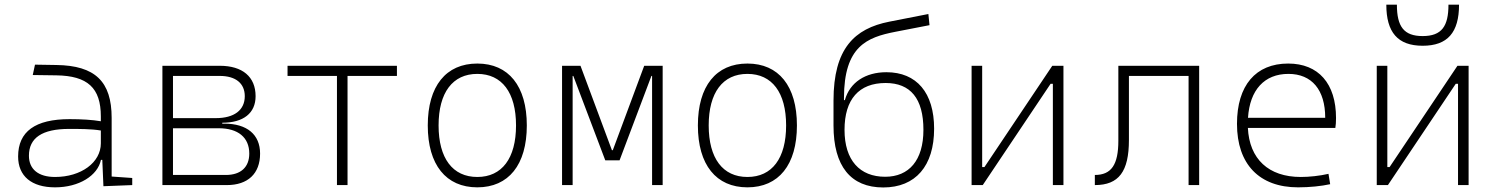

<svg xmlns="http://www.w3.org/2000/svg" viewBox="-20 -803 6485 833"><path d="M428.7 4.9 553.7 0V-30.8L464.4 -37.1V-291.5C464.4 -449.7 392.6 -518.6 224.6 -521L131.8 -522.5L122.1 -477.5L224.6 -476.1C359.9 -474.1 417.5 -421.9 417.5 -297.9V-276.9C381.3 -283.2 333 -286.1 282.2 -286.1C132.8 -286.1 58.6 -232.4 58.6 -124C58.6 -39.1 116.7 9.8 218.8 9.8C322.8 9.8 403.8 -41 418 -109.4H423.8ZM417.5 -236.8V-181.2C417.5 -98.1 332 -35.2 218.8 -35.2C147 -35.2 105.5 -68.4 105.5 -127.4C105.5 -205.1 163.1 -243.7 279.8 -243.7C324.2 -243.7 376.5 -243.7 417.5 -236.8Z M684.6 0H963.9C1055.7 0 1108.4 -49.8 1108.4 -136.7C1108.4 -219.2 1051.8 -266.6 953.1 -266.6H944.3V-270.5C1036.1 -270.5 1088.9 -312 1088.9 -385.7C1088.9 -469.7 1032.2 -517.6 933.6 -517.6H684.6ZM730.5 -43.9V-246.6H928.7C1013.2 -246.6 1061.5 -206.5 1061.5 -136.7C1061.5 -77.6 1024.4 -43.9 960 -43.9ZM730.5 -290.5V-473.6H933.6C1002.4 -473.6 1042 -441.4 1042 -385.7C1042 -325.2 996.1 -290.5 916 -290.5Z M1441.9 0H1487.8V-473.6H1702.1V-517.6H1227.5V-473.6H1441.9Z M2050.8 9.8C2186.5 9.8 2265.6 -87.9 2265.6 -258.8C2265.6 -429.7 2186.5 -527.3 2050.8 -527.3C1915 -527.3 1835.9 -429.7 1835.9 -258.8C1835.9 -87.9 1915 9.8 2050.8 9.8ZM2050.8 -35.2C1943.8 -35.2 1882.8 -116.2 1882.8 -258.8C1882.8 -401.4 1943.8 -482.4 2050.8 -482.4C2157.7 -482.4 2218.8 -401.4 2218.8 -258.8C2218.8 -116.2 2157.7 -35.2 2050.8 -35.2Z M2418.5 0H2464.4V-473.6H2467.3L2606 -107.4H2668L2806.2 -473.6H2809.1V0H2855V-517.6H2774.9L2638.7 -151.4H2634.8L2498.5 -517.6H2418.5Z M3222.7 9.8C3358.4 9.8 3437.5 -87.9 3437.5 -258.8C3437.5 -429.7 3358.4 -527.3 3222.7 -527.3C3086.9 -527.3 3007.8 -429.7 3007.8 -258.8C3007.8 -87.9 3086.9 9.8 3222.7 9.8ZM3222.7 -35.2C3115.7 -35.2 3054.7 -116.2 3054.7 -258.8C3054.7 -401.4 3115.7 -482.4 3222.7 -482.4C3329.6 -482.4 3390.6 -401.4 3390.6 -258.8C3390.6 -116.2 3329.6 -35.2 3222.7 -35.2Z M3812 10.3C3952.1 10.3 4032.7 -83 4032.7 -244.6C4032.7 -400.4 3957 -489.7 3825.7 -489.7C3734.9 -489.7 3667 -445.8 3645.5 -368.7H3641.6V-377.4C3641.6 -602.5 3741.7 -641.1 3864.3 -665L4012.7 -693.8L4007.8 -742.2L3838.4 -709C3687 -679.2 3596.2 -592.3 3596.2 -366.7V-258.3C3596.2 -82 3670.9 10.3 3812 10.3ZM3820.3 -36.1C3710.4 -36.1 3644 -107.4 3644 -239.7C3644 -372.1 3706.5 -442.9 3822.3 -442.9C3930.2 -442.9 3986.3 -375.5 3986.3 -239.7C3986.3 -107.4 3923.8 -36.1 3820.3 -36.1Z M4195.3 0H4243.7L4538.1 -439.5H4547.9V0H4593.8V-517.6H4545.4L4251 -78.1H4241.2V-517.6H4195.3Z M4730 0C4834 0 4877.9 -58.6 4877.9 -195.8V-473.6H5136.7V0H5182.6V-517.6H4832V-192.4C4832 -88.4 4801.8 -43.9 4730 -43.9Z M5611.8 9.8C5662.1 9.8 5713.9 4.4 5751 -3.9L5743.7 -48.8C5705.6 -40 5660.2 -35.2 5623.5 -35.2C5483.4 -35.2 5400.4 -113.3 5394 -248H5773.4C5775.4 -258.3 5776.4 -274.4 5776.4 -291C5776.4 -440.4 5700.2 -527.3 5568.8 -527.3C5427.7 -527.3 5346.7 -432.1 5346.7 -265.6C5346.7 -90.8 5443.4 9.8 5611.8 9.8ZM5394.5 -292C5402.3 -413.1 5465.8 -482.4 5569.8 -482.4C5671.4 -482.4 5729.5 -413.1 5729.5 -292Z M5953.1 0H6001.5L6295.9 -439.5H6305.7V0H6351.6V-517.6H6303.2L6008.8 -78.1H5999V-517.6H5953.1ZM6152.3 -604.5C6260.3 -604.5 6310.1 -662.1 6310.1 -782.7H6264.2C6264.2 -689.5 6235.4 -646.5 6152.3 -646.5C6070.8 -646.5 6040.5 -687.5 6040.5 -782.7H5994.6C5994.6 -663.1 6043.9 -604.5 6152.3 -604.5Z"/></svg>

Font: Cascadia Code PL ExtraLight
Style: Regular
Weight: 200
Monospace: yes
Designer: Aaron Bell
Foundry: Saja Typeworks
Version: Version 2404.023